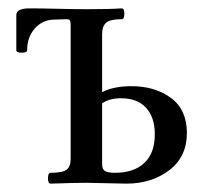

<svg xmlns="http://www.w3.org/2000/svg" viewBox="-20 -437 498 459"><path d="M101.1 2Q94.7 2 94.7 -11Q94.7 -23.9 101.1 -23.9Q129.9 -23.9 139.4 -31.5Q148.9 -39.1 148.9 -57.1V-378.9Q148.9 -391.1 141.1 -391.1L107.9 -390.1Q81.1 -389.2 63 -368.7Q44.9 -348.1 44.9 -316.9Q44.9 -311 32 -311Q19 -311 19 -316.9V-400.9Q19 -417 50.8 -417Q78.1 -417 118.4 -416Q158.7 -415 188 -415Q243.2 -415 271 -417Q277.3 -417 277.3 -404.1Q277.3 -391.1 271 -391.1Q243.2 -391.1 233.6 -382.6Q224.1 -374 224.1 -355V-216.8Q252 -231 293.9 -231Q350.6 -231 388.7 -202.9Q426.8 -174.8 426.8 -119.1Q426.8 -62 384.5 -30Q342.3 2 282.2 2Q266.1 2 234.4 1Q202.6 0 186 0Q158.7 0 101.1 2ZM254.9 -23.9Q299.8 -23.9 325 -47.4Q350.1 -70.8 350.1 -116.2Q350.1 -156.2 329.3 -179.2Q308.6 -202.1 269 -202.1Q241.7 -202.1 224.1 -189.9V-44.9Q224.1 -32.7 230.7 -28.3Q237.3 -23.9 254.9 -23.9Z"/></svg>

Font: Junicode SmCond
Style: Regular
Weight: 400
Width: 4
Designer: Peter S. Baker
Version: Version 2.206